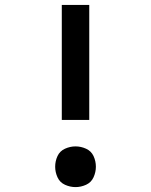

<svg xmlns="http://www.w3.org/2000/svg" viewBox="-20 -755 616 783"><path d="M232 -266H344V-735H232ZM288 8Q310 8 331 -1.5Q352 -11 361.5 -32Q371 -53 371 -75Q371 -98 361.5 -118.5Q352 -139 331 -148.5Q310 -158 288 -158Q266 -158 245 -148.5Q224 -139 214.5 -118.5Q205 -98 205 -75Q205 -53 214.5 -32Q224 -11 245 -1.5Q266 8 288 8Z"/></svg>

Font: Iosevka Sparkle Semibold
Style: Regular
Weight: 600
Designer: Belleve Invis
Foundry: Belleve Invis
Version: Version 4.5.0; ttfautohint (v1.8.3)